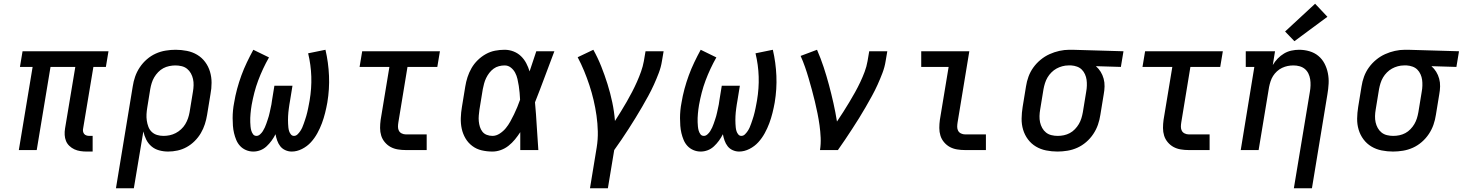

<svg xmlns="http://www.w3.org/2000/svg" viewBox="-20 -805 7847 1030"><path d="M445 8Q428 8 411 5.5Q394 3 379 -4Q364 -11 352 -22.5Q340 -34 334 -49Q328 -64 327 -81Q326 -98 329 -116L384 -446H251L177 0H81L155 -446H87L101 -530H562L548 -446H481L426 -116Q424 -108 425.5 -100Q427 -92 431.5 -86.5Q436 -81 443.5 -78.5Q451 -76 459 -76H477V8Z M602 205 692 -341Q696 -368 705 -394Q714 -420 730 -444Q746 -468 768 -487Q790 -506 815.5 -517.5Q841 -529 868.5 -533.5Q896 -538 922 -538Q953 -538 983 -532Q1013 -526 1038 -511Q1063 -496 1080.5 -472.5Q1098 -449 1106.5 -420.5Q1115 -392 1115 -361Q1115 -330 1109 -299L1091 -189Q1087 -164 1079 -139Q1071 -114 1057.5 -91Q1044 -68 1024.5 -48.5Q1005 -29 981.5 -16Q958 -3 932.5 2.5Q907 8 882 8Q857 8 833.5 1.5Q810 -5 792.5 -20Q775 -35 764.5 -56Q754 -77 749 -100L698 205ZM857 -76Q874 -76 890.5 -79.5Q907 -83 922.5 -91Q938 -99 951.5 -111.5Q965 -124 974 -139Q983 -154 988.5 -170Q994 -186 997 -203L1015 -313Q1018 -330 1018.5 -347.5Q1019 -365 1015.5 -381Q1012 -397 1004 -411.5Q996 -426 983.5 -436Q971 -446 954.5 -450Q938 -454 921 -454Q905 -454 888 -450.5Q871 -447 856 -439Q841 -431 828.5 -418Q816 -405 807.5 -390.5Q799 -376 794 -360Q789 -344 786 -327L770 -228Q767 -210 766 -192.5Q765 -175 767.5 -158Q770 -141 776 -125Q782 -109 794 -97.5Q806 -86 822.5 -81Q839 -76 857 -76Z M1339 8Q1318 8 1299.5 0Q1281 -8 1268 -22Q1255 -36 1247.5 -54Q1240 -72 1235.5 -91Q1231 -110 1229.5 -130.5Q1228 -151 1228 -171.5Q1228 -192 1230 -213Q1232 -234 1236 -254Q1242 -291 1252 -328Q1262 -365 1275 -400.5Q1288 -436 1304.5 -470.5Q1321 -505 1339 -538L1423 -497Q1406 -467 1391.5 -436Q1377 -405 1365 -373Q1353 -341 1344.5 -308Q1336 -275 1330 -242Q1328 -230 1326.5 -218.5Q1325 -207 1324 -195.5Q1323 -184 1322.5 -172.5Q1322 -161 1322.5 -149.5Q1323 -138 1324 -126.5Q1325 -115 1328 -104.5Q1331 -94 1337.5 -85Q1344 -76 1356 -76Q1366 -76 1375 -84Q1384 -92 1390 -101.5Q1396 -111 1400.5 -121Q1405 -131 1408.5 -141Q1412 -151 1415.5 -161.5Q1419 -172 1422 -182Q1425 -192 1427 -202.5Q1429 -213 1431.5 -223.5Q1434 -234 1436 -244.5Q1438 -255 1439 -265L1452 -345H1549L1536 -265Q1534 -255 1532.5 -244.5Q1531 -234 1529.5 -223.5Q1528 -213 1527 -202.5Q1526 -192 1525.5 -182Q1525 -172 1525 -161.5Q1525 -151 1525.5 -141Q1526 -131 1527 -121Q1528 -111 1531 -101.5Q1534 -92 1540.5 -84Q1547 -76 1557 -76Q1568 -76 1576.5 -84.5Q1585 -93 1591 -102Q1597 -111 1601.5 -121Q1606 -131 1609.5 -141.5Q1613 -152 1616.5 -162Q1620 -172 1623 -182.5Q1626 -193 1628.5 -203.5Q1631 -214 1633 -224Q1635 -234 1637 -244.5Q1639 -255 1641 -266Q1652 -331 1650 -394Q1648 -457 1633 -519L1726 -538Q1742 -469 1745 -398Q1748 -327 1736 -255Q1731 -227 1724 -199Q1717 -171 1707 -144Q1697 -117 1682.5 -90.5Q1668 -64 1648 -42Q1628 -20 1600.5 -6Q1573 8 1545 8Q1527 8 1510.5 0.5Q1494 -7 1483.5 -20.5Q1473 -34 1467 -51Q1461 -68 1458 -85Q1449 -67 1437 -50.5Q1425 -34 1410 -20Q1395 -6 1376.5 1Q1358 8 1339 8Z M2157 0Q2135 0 2114 -3.5Q2093 -7 2075.5 -16.5Q2058 -26 2044.5 -42Q2031 -58 2025 -77.5Q2019 -97 2019 -118.5Q2019 -140 2022 -162L2069 -446H1909L1923 -530H2340L2326 -446H2166L2117 -148Q2115 -136 2115 -124.5Q2115 -113 2120 -103.5Q2125 -94 2135.5 -89Q2146 -84 2157 -84H2269V0Z M2622 8Q2592 8 2564 1.5Q2536 -5 2513.5 -22Q2491 -39 2477 -63Q2463 -87 2457 -114.5Q2451 -142 2452 -172Q2453 -202 2458 -231L2476 -341Q2480 -366 2488 -391Q2496 -416 2509.5 -439.5Q2523 -463 2543 -482.5Q2563 -502 2586.5 -515Q2610 -528 2635.5 -533Q2661 -538 2687 -538Q2712 -538 2735 -529Q2758 -520 2775 -503.5Q2792 -487 2803 -466Q2814 -445 2821 -422Q2830 -449 2839 -476Q2848 -503 2857 -530H2954Q2928 -462 2902.5 -393Q2877 -324 2850 -256Q2856 -192 2859.5 -128Q2863 -64 2868 0H2771Q2771 -24 2771 -48Q2771 -72 2771 -96Q2758 -76 2742.5 -57Q2727 -38 2708 -23Q2689 -8 2666.5 0Q2644 8 2622 8ZM2622 -76Q2642 -76 2661 -88.5Q2680 -101 2693.5 -117.5Q2707 -134 2717.5 -153Q2728 -172 2737.5 -191.5Q2747 -211 2755 -230.5Q2763 -250 2770 -270Q2769 -289 2767.5 -307.5Q2766 -326 2763 -344.5Q2760 -363 2756 -381Q2752 -399 2743.5 -415Q2735 -431 2720.5 -442.5Q2706 -454 2687 -454Q2672 -454 2656.5 -450Q2641 -446 2628 -436.5Q2615 -427 2605 -414Q2595 -401 2588 -386.5Q2581 -372 2577 -357Q2573 -342 2570 -327L2552 -217Q2550 -202 2548.5 -186Q2547 -170 2548.5 -154.5Q2550 -139 2554.5 -124.5Q2559 -110 2568 -98.5Q2577 -87 2591.5 -81.5Q2606 -76 2622 -76Z M3145 205 3181 -14Q3188 -57 3187 -100Q3186 -143 3180 -185Q3174 -227 3164.5 -267.5Q3155 -308 3142 -347.5Q3129 -387 3113.5 -424.5Q3098 -462 3079 -498L3163 -538Q3187 -495 3205.5 -448.5Q3224 -402 3239 -354Q3254 -306 3264.5 -256.5Q3275 -207 3279 -156Q3295 -181 3311 -207Q3327 -233 3342 -259Q3357 -285 3371 -312Q3385 -339 3397 -366Q3409 -393 3419 -421Q3429 -449 3434 -477L3443 -530H3540L3531 -477Q3526 -445 3514 -413.5Q3502 -382 3488 -351Q3474 -320 3457.5 -290Q3441 -260 3424 -230.5Q3407 -201 3389 -172Q3371 -143 3352.5 -114Q3334 -85 3314.5 -56.5Q3295 -28 3275 0L3241 205Z M3739 8Q3718 8 3699.5 0Q3681 -8 3668 -22Q3655 -36 3647.5 -54Q3640 -72 3635.5 -91Q3631 -110 3629.5 -130.5Q3628 -151 3628 -171.5Q3628 -192 3630 -213Q3632 -234 3636 -254Q3642 -291 3652 -328Q3662 -365 3675 -400.5Q3688 -436 3704.5 -470.5Q3721 -505 3739 -538L3823 -497Q3806 -467 3791.5 -436Q3777 -405 3765 -373Q3753 -341 3744.5 -308Q3736 -275 3730 -242Q3728 -230 3726.5 -218.5Q3725 -207 3724 -195.5Q3723 -184 3722.5 -172.5Q3722 -161 3722.5 -149.5Q3723 -138 3724 -126.5Q3725 -115 3728 -104.5Q3731 -94 3737.5 -85Q3744 -76 3756 -76Q3766 -76 3775 -84Q3784 -92 3790 -101.5Q3796 -111 3800.5 -121Q3805 -131 3808.5 -141Q3812 -151 3815.5 -161.5Q3819 -172 3822 -182Q3825 -192 3827 -202.5Q3829 -213 3831.5 -223.5Q3834 -234 3836 -244.5Q3838 -255 3839 -265L3852 -345H3949L3936 -265Q3934 -255 3932.5 -244.5Q3931 -234 3929.5 -223.5Q3928 -213 3927 -202.5Q3926 -192 3925.5 -182Q3925 -172 3925 -161.5Q3925 -151 3925.5 -141Q3926 -131 3927 -121Q3928 -111 3931 -101.5Q3934 -92 3940.5 -84Q3947 -76 3957 -76Q3968 -76 3976.5 -84.5Q3985 -93 3991 -102Q3997 -111 4001.5 -121Q4006 -131 4009.5 -141.5Q4013 -152 4016.5 -162Q4020 -172 4023 -182.5Q4026 -193 4028.5 -203.5Q4031 -214 4033 -224Q4035 -234 4037 -244.5Q4039 -255 4041 -266Q4052 -331 4050 -394Q4048 -457 4033 -519L4126 -538Q4142 -469 4145 -398Q4148 -327 4136 -255Q4131 -227 4124 -199Q4117 -171 4107 -144Q4097 -117 4082.5 -90.5Q4068 -64 4048 -42Q4028 -20 4000.5 -6Q3973 8 3945 8Q3927 8 3910.5 0.5Q3894 -7 3883.5 -20.5Q3873 -34 3867 -51Q3861 -68 3858 -85Q3849 -67 3837 -50.5Q3825 -34 3810 -20Q3795 -6 3776.5 1Q3758 8 3739 8Z M4379 0Q4384 -33 4382.5 -66.5Q4381 -100 4376.5 -132.5Q4372 -165 4365.5 -197Q4359 -229 4351.5 -260.5Q4344 -292 4335.5 -323Q4327 -354 4318 -385Q4309 -416 4298.5 -446Q4288 -476 4275 -505L4363 -538Q4383 -492 4398.5 -445Q4414 -398 4427 -349.5Q4440 -301 4451 -252Q4462 -203 4470 -153Q4487 -178 4503.5 -204Q4520 -230 4536 -256.5Q4552 -283 4567 -310Q4582 -337 4595 -364.5Q4608 -392 4618.5 -420Q4629 -448 4634 -477L4643 -530H4740L4731 -477Q4726 -445 4714 -413.5Q4702 -382 4688 -351Q4674 -320 4657.5 -290Q4641 -260 4624 -230.5Q4607 -201 4589 -172Q4571 -143 4552 -114Q4533 -85 4514 -56.5Q4495 -28 4475 0Z M5157 0Q5135 0 5114 -3.5Q5093 -7 5075.5 -16.5Q5058 -26 5044.5 -42Q5031 -58 5025 -77.5Q5019 -97 5019 -118.5Q5019 -140 5022 -162L5069 -446H4922V-530H5180L5117 -148Q5115 -136 5115 -124.5Q5115 -113 5120 -103.5Q5125 -94 5135.5 -89Q5146 -84 5157 -84H5269V0Z M5653 8Q5622 8 5592 2Q5562 -4 5537 -19Q5512 -34 5494.5 -57.5Q5477 -81 5468.5 -109.5Q5460 -138 5460.5 -169Q5461 -200 5466 -231L5484 -341Q5488 -368 5497.5 -394Q5507 -420 5523.5 -443Q5540 -466 5562.5 -484.5Q5585 -503 5610.5 -514.5Q5636 -526 5663 -532Q5690 -538 5717 -538Q5721 -538 5725 -538Q5729 -538 5733 -538L6007 -530L5993 -446L5859 -450Q5874 -437 5884.5 -420Q5895 -403 5900.5 -383Q5906 -363 5905.5 -341.5Q5905 -320 5901 -299L5883 -189Q5879 -162 5870 -136Q5861 -110 5845 -86Q5829 -62 5807 -43Q5785 -24 5759.5 -12.5Q5734 -1 5706.5 3.5Q5679 8 5653 8ZM5654 -76Q5671 -76 5687.5 -79.5Q5704 -83 5719 -91Q5734 -99 5746.5 -112Q5759 -125 5767.5 -139.5Q5776 -154 5781 -170Q5786 -186 5789 -203L5807 -313Q5810 -329 5810.5 -345.5Q5811 -362 5809 -377Q5807 -392 5800.5 -406.5Q5794 -421 5783.5 -431.5Q5773 -442 5758 -447.5Q5743 -453 5727 -454H5719Q5717 -454 5715 -454Q5713 -454 5711 -454Q5695 -454 5678.5 -449.5Q5662 -445 5647.5 -437Q5633 -429 5620.5 -416.5Q5608 -404 5599.5 -389.5Q5591 -375 5586 -359Q5581 -343 5578 -327L5560 -217Q5557 -200 5556.5 -182.5Q5556 -165 5559.5 -149Q5563 -133 5571 -118.5Q5579 -104 5591.5 -94Q5604 -84 5620.5 -80Q5637 -76 5654 -76Z M6357 0Q6335 0 6314 -3.5Q6293 -7 6275.5 -16.5Q6258 -26 6244.5 -42Q6231 -58 6225 -77.5Q6219 -97 6219 -118.5Q6219 -140 6222 -162L6269 -446H6109L6123 -530H6540L6526 -446H6366L6317 -148Q6315 -136 6315 -124.5Q6315 -113 6320 -103.5Q6325 -94 6335.5 -89Q6346 -84 6357 -84H6469V0Z M6921 205 7007 -313Q7010 -330 7010.5 -347Q7011 -364 7008.5 -380Q7006 -396 6999 -410.5Q6992 -425 6980 -435Q6968 -445 6952 -449.5Q6936 -454 6919 -454Q6903 -454 6888 -451Q6873 -448 6858 -441Q6843 -434 6830.5 -422.5Q6818 -411 6809.5 -397.5Q6801 -384 6796 -368.5Q6791 -353 6788 -338L6732 0H6636L6709 -446H6663V-530H6820L6808 -456Q6819 -475 6834.5 -491Q6850 -507 6868.5 -518Q6887 -529 6908 -533.5Q6929 -538 6949 -538Q6978 -538 7005 -530Q7032 -522 7052.5 -505Q7073 -488 7085.5 -464Q7098 -440 7103.5 -412.5Q7109 -385 7107.5 -356.5Q7106 -328 7101 -299L7018 205ZM6924 -584 6874 -636 7035 -785 7101 -715Z M7453 8Q7422 8 7392 2Q7362 -4 7337 -19Q7312 -34 7294.5 -57.5Q7277 -81 7268.5 -109.5Q7260 -138 7260.5 -169Q7261 -200 7266 -231L7284 -341Q7288 -368 7297.5 -394Q7307 -420 7323.5 -443Q7340 -466 7362.5 -484.5Q7385 -503 7410.5 -514.5Q7436 -526 7463 -532Q7490 -538 7517 -538Q7521 -538 7525 -538Q7529 -538 7533 -538L7807 -530L7793 -446L7659 -450Q7674 -437 7684.5 -420Q7695 -403 7700.5 -383Q7706 -363 7705.5 -341.5Q7705 -320 7701 -299L7683 -189Q7679 -162 7670 -136Q7661 -110 7645 -86Q7629 -62 7607 -43Q7585 -24 7559.5 -12.5Q7534 -1 7506.5 3.5Q7479 8 7453 8ZM7454 -76Q7471 -76 7487.5 -79.5Q7504 -83 7519 -91Q7534 -99 7546.5 -112Q7559 -125 7567.5 -139.5Q7576 -154 7581 -170Q7586 -186 7589 -203L7607 -313Q7610 -329 7610.5 -345.5Q7611 -362 7609 -377Q7607 -392 7600.5 -406.5Q7594 -421 7583.5 -431.5Q7573 -442 7558 -447.5Q7543 -453 7527 -454H7519Q7517 -454 7515 -454Q7513 -454 7511 -454Q7495 -454 7478.5 -449.5Q7462 -445 7447.5 -437Q7433 -429 7420.5 -416.5Q7408 -404 7399.5 -389.5Q7391 -375 7386 -359Q7381 -343 7378 -327L7360 -217Q7357 -200 7356.5 -182.5Q7356 -165 7359.5 -149Q7363 -133 7371 -118.5Q7379 -104 7391.5 -94Q7404 -84 7420.5 -80Q7437 -76 7454 -76Z"/></svg>

Font: Iosevka Curly Slab MdExObl
Style: Regular
Weight: 500
Width: 7
Italic angle: -9°
Monospace: yes
Designer: Belleve Invis
Foundry: Belleve Invis
Version: Version 11.1.0; ttfautohint (v1.8.3)